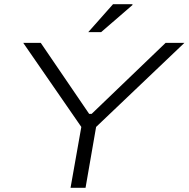

<svg xmlns="http://www.w3.org/2000/svg" viewBox="-20 -889 893 909"><path d="M314 0 365 -288 90 -686H173L402 -350H414L764 -686H853L435 -288L385 0ZM398 -737 515 -869H606L608 -866L459 -737Z"/></svg>

Font: Archivo Expanded ExtraLight
Style: Italic
Weight: 250
Width: 7
Italic angle: -10°
Designer: Hector Gatti
Foundry: Omnibus-Type
Version: Version 2.001